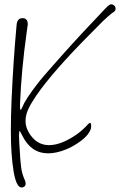

<svg xmlns="http://www.w3.org/2000/svg" viewBox="-20 -749 550 881"><path d="M68.8 -147.5Q67.4 -138.7 67.4 -123.5Q67.4 -101.6 72.3 -33.2Q72.3 -30.8 73 -21.5Q73.7 -12.2 74 -10Q74.2 -7.8 75 0.2Q75.7 8.3 76.2 11.2Q76.7 14.2 77.4 21.2Q78.1 28.3 79.1 32.2Q80.1 36.1 81.5 42.2Q83 48.3 84.5 53Q85.9 57.6 88.1 63.5Q90.3 69.3 92.8 74.7Q97.7 85.4 97.7 93.8Q97.7 107.4 83.5 110.8Q82 111.3 79.1 111.3Q55.2 111.3 42.5 38.6Q42 35.6 42 34.2Q29.8 -38.6 29.8 -149.4Q29.8 -215.3 33.2 -293Q41 -469.7 55.7 -629.4Q56.6 -641.1 58.6 -647.7Q60.5 -654.3 66.2 -659.9Q71.8 -665.5 81.5 -665.5H87.4Q107.4 -663.1 107.4 -637.2Q107.4 -633.8 102.5 -601.1Q78.1 -429.2 71.8 -270V-262.7Q71.8 -245.1 74.7 -245.1Q76.2 -245.1 78.9 -250Q81.5 -254.9 85.4 -263.9Q89.4 -272.9 91.8 -277.3L93.3 -279.8Q100.1 -291.5 107.7 -303.5Q115.2 -315.4 125.2 -328.9Q135.3 -342.3 142.6 -352.5Q149.9 -362.8 162.6 -378.2Q175.3 -393.6 181.9 -401.4Q188.5 -409.2 203.4 -426Q218.3 -442.9 222.9 -448.2Q227.5 -453.6 243.7 -471.7Q259.8 -489.7 262.2 -492.7Q353 -594.7 465.8 -712.4L468.3 -714.8Q482.9 -729.5 491.2 -729.5Q496.6 -729.5 503.4 -724.1Q510.3 -718.8 510.3 -709Q510.3 -699.2 502 -694.3Q492.2 -688 477.1 -674.8Q461.9 -661.6 452.1 -651.9Q442.4 -642.1 423.8 -623.3Q405.3 -604.5 402.3 -601.6Q223.1 -422.4 145.5 -309.1Q122.1 -274.9 109.6 -247.8Q97.2 -220.7 97.2 -194.3Q97.2 -154.8 128.9 -117.7Q159.7 -83 205.1 -83Q259.8 -83 330.6 -131.3Q357.9 -150.4 383.8 -178.7Q389.6 -185.1 392.6 -185.1Q398.4 -185.1 398.4 -171.4Q398.4 -164.1 396.5 -157.2Q387.2 -129.4 352.3 -103.3Q317.4 -77.1 283.2 -63.5Q238.8 -45.4 200.7 -45.4Q122.1 -45.4 82 -127.4Q72.8 -146.5 69.8 -147.9Z"/></svg>

Font: Sintesa 3
Style: 3
Weight: 400
Version: Version 001.000